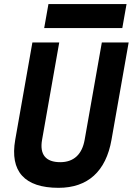

<svg xmlns="http://www.w3.org/2000/svg" viewBox="-20 -899 643 929"><path d="M263.2 9.8C404.8 9.8 492.7 -69.8 519.5 -222.7L602.5 -693.4H472.7L389.6 -222.7C377 -151.4 336.4 -114.3 271.5 -114.3C201.2 -114.3 170.9 -151.4 183.6 -222.7L266.6 -693.4H136.7L53.7 -222.7C26.9 -69.8 98.6 9.8 263.2 9.8ZM193.8 -763.2H571.8L592.3 -879.4H214.4Z"/></svg>

Font: Cascadia Code NF
Style: Bold Italic
Weight: 700
Italic angle: -10°
Monospace: yes
Designer: Aaron Bell
Foundry: Saja Typeworks
Version: Version 2404.023